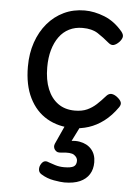

<svg xmlns="http://www.w3.org/2000/svg" viewBox="-55 -562 631 874"><g transform="rotate(5 260.5 -125.0)"><path d="M289 19Q222 19 170.5 -11Q119 -41 90 -99.5Q61 -158 61 -242Q61 -303 78.5 -353.5Q96 -404 127.5 -441Q159 -478 202 -498.5Q245 -519 297 -519Q341 -519 387.5 -500.5Q434 -482 471 -438Q482 -424 479.5 -413Q477 -402 466 -390Q453 -377 441.5 -374Q430 -371 418 -381Q391 -404 364 -421.5Q337 -439 294 -439Q260 -439 233 -425.5Q206 -412 187.5 -386.5Q169 -361 159 -326Q149 -291 149 -247Q149 -189 166 -147.5Q183 -106 214.5 -83.5Q246 -61 291 -61Q324 -61 347 -71.5Q370 -82 389 -99.5Q408 -117 428 -140Q439 -152 451.5 -151Q464 -150 478 -139Q492 -128 496 -117.5Q500 -107 491 -94Q463 -54 430 -29Q397 -4 361 7.5Q325 19 289 19ZM272 269Q256 269 224 263.5Q192 258 165 241Q154 234 152.5 222.5Q151 211 156 200Q163 186 172 182Q181 178 194 184Q205 188 224 194Q243 200 265 200Q296 200 308.5 192.5Q321 185 321 166Q321 151 305.5 140Q290 129 246 135Q235 136 229 134Q223 132 217 125Q212 118 211.5 111Q211 104 214 97L264 -13H334L275 105L245 89Q290 72 325 78Q360 84 380 107Q400 130 400 166Q400 198 385.5 221Q371 244 343 256.5Q315 269 272 269Z"/></g></svg>

Font: Playwrite IT Trad
Style: Regular
Weight: 400
Designer: Veronika Burian, José Scaglione
Foundry: TypeTogether
Version: Version 1.002